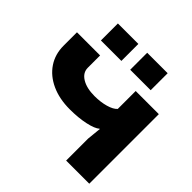

<svg xmlns="http://www.w3.org/2000/svg" viewBox="-183 -861 1015 1015"><g transform="rotate(45 325.0 -353.0)"><path d="M454 -164 462 -244H460Q441 -227 390.5 -216Q340 -205 276 -205Q198 -205 139 -232Q80 -259 47.5 -307.5Q15 -356 15 -420V-520H188V-428Q188 -391 224 -369Q260 -347 319 -347Q364 -347 401 -357.5Q438 -368 454 -386V-520H627V0H454ZM288 -706V-579H135V-706ZM354 -706H507V-579H354Z"/></g></svg>

Font: Non Bureau Extended
Style: Bold
Weight: 700
Width: 7
Designer: Jona Saucedo
Foundry: Non Foundry
Version: Version 1.000; ttfautohint (v1.8.4)